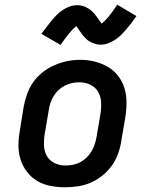

<svg xmlns="http://www.w3.org/2000/svg" viewBox="-20 -784 640 812"><path d="M254 8Q223 8 192.5 2Q162 -4 137 -19Q112 -34 94 -57.5Q76 -81 67 -109.5Q58 -138 58 -169.5Q58 -201 64 -232L80 -332Q85 -359 94.5 -386Q104 -413 120.5 -436.5Q137 -460 160.5 -478.5Q184 -497 210.5 -508.5Q237 -520 264.5 -525.5Q292 -531 320 -531Q351 -531 381 -523.5Q411 -516 436.5 -501Q462 -486 480 -462.5Q498 -439 506.5 -410.5Q515 -382 515 -350.5Q515 -319 510 -288L493 -188Q489 -161 479.5 -134Q470 -107 453 -83.5Q436 -60 413 -41.5Q390 -23 363.5 -11.5Q337 0 309 4Q281 8 254 8ZM256 -84Q272 -84 288 -87Q304 -90 318.5 -97.5Q333 -105 345.5 -117Q358 -129 366.5 -143Q375 -157 380 -172Q385 -187 388 -203L405 -303Q409 -328 407.5 -352.5Q406 -377 394.5 -396.5Q383 -416 361.5 -426Q340 -436 315 -436Q299 -436 283.5 -432.5Q268 -429 253.5 -421.5Q239 -414 227 -402.5Q215 -391 206.5 -377Q198 -363 193 -347.5Q188 -332 186 -317L169 -217Q165 -193 166 -168.5Q167 -144 178 -124.5Q189 -105 210.5 -94.5Q232 -84 256 -84Q256 -84 256 -84Q256 -84 256 -84ZM236 -594 155 -641Q168 -658 179 -672.5Q190 -687 200 -699Q210 -711 220.5 -721.5Q231 -732 245 -741.5Q259 -751 274.5 -756.5Q290 -762 306 -762Q315 -762 323.5 -760.5Q332 -759 340.5 -755Q349 -751 355.5 -747Q362 -743 369 -736.5Q376 -730 381.5 -723Q387 -716 391.5 -710Q396 -704 401 -696.5Q406 -689 410 -684Q425 -696 440 -714.5Q455 -733 476 -764L557 -716Q545 -699 534 -684.5Q523 -670 512.5 -658Q502 -646 491.5 -635.5Q481 -625 467 -616Q453 -607 437.5 -601Q422 -595 406 -595Q397 -595 388.5 -597Q380 -599 371.5 -602.5Q363 -606 356.5 -610Q350 -614 343 -621Q336 -628 330.5 -634.5Q325 -641 321 -647.5Q317 -654 311.5 -661.5Q306 -669 303 -674Q287 -661 272 -642.5Q257 -624 236 -594Z"/></svg>

Font: Iosevka Etoile SmBdObl
Style: Regular
Weight: 600
Italic angle: -9°
Designer: Belleve Invis
Foundry: Belleve Invis
Version: Version 15.5.2; ttfautohint (v1.8.4)